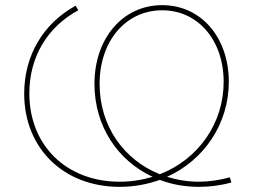

<svg xmlns="http://www.w3.org/2000/svg" viewBox="-20 -723 1007 746"><path d="M445 3C501 3 553 -7 601 -24C648 -6 699 3 753 3C793 3 836 -2 879 -14L873 -34C832 -23 792 -17 753 -17C709 -17 668 -24 629 -36C773 -101 869 -242 869 -405C869 -577 762 -703 610 -703C456 -703 347 -573 347 -397C347 -231 439 -98 573 -36C533 -24 490 -17 445 -17C238 -17 94 -158 94 -360C94 -502 164 -618 284 -683L274 -701C149 -632 74 -509 74 -359C74 -147 227 3 445 3ZM367 -397C367 -564 469 -683 610 -683C750 -683 849 -566 849 -405C849 -243 750 -104 601 -46C463 -101 367 -231 367 -397Z"/></svg>

Font: Chess Sans Thin
Style: Regular
Weight: 100
Designer: Wolf Bōese
Foundry: Wolf Bōese
Version: Version 7.223;Glyphs 3.3 (3306)